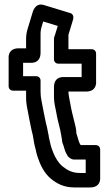

<svg xmlns="http://www.w3.org/2000/svg" viewBox="-20 -775 479 847"><path d="M170.7 -680.2 234.8 -660.6 222.4 -620.2C219.6 -614.6 218.1 -608.1 218.1 -603.7V-513.7C218.1 -501.6 227 -494.1 237.7 -494.1H340.1V-434.9H262.3C262.3 -434.9 218.1 -440.5 218.1 -390.7V-345.7C218.1 -321.6 224.7 -298.5 227.5 -282.6C232 -255.3 239.7 -225.3 245.6 -201.9C248.7 -182.7 252 -171.9 253.2 -160.3C253.7 -143.8 259 -137.2 259.9 -133.5L264.9 -116.6C267.9 -105.4 273.8 -94.4 279.3 -85.5C283.4 -81.6 292.9 -71.1 307.7 -71.1H358.1V-11.9H332.3C299.2 -11.9 276.7 -24.1 255.3 -41.6C234.4 -58.9 218.1 -89.7 207.9 -120.2L203.2 -136.2L199.3 -153.5C197.7 -161 195.4 -168.8 194.8 -174.7C194.5 -181.3 193.5 -183.9 192.1 -188.4C190.7 -195.6 189.6 -204.2 187.2 -214.1L182.3 -233.6C175.8 -266 169.6 -294.2 163.4 -329C160.2 -343.8 158.9 -356.6 158.9 -370.3V-419.3C158.9 -431.4 150 -438.9 139.3 -438.9L81.9 -438.9V-498.1H114.7C114.7 -498.1 158.9 -492.5 158.9 -542.3L158.9 -629.3C158.9 -646.8 166.5 -666.2 170.7 -680.2ZM327.1 -153.5 322.1 -170.4C319.6 -179.7 317 -185.6 316.9 -186.4C316.8 -205.9 312 -221.8 308.2 -237.1C302.1 -261.5 294.8 -290 290.5 -315.4C287.2 -334.1 281.9 -356.4 281.9 -370.3V-371.1L359.7 -371.1C409.5 -371.1 403.9 -415.3 403.9 -415.3L403.9 -538.3C403.9 -549 396.4 -557.9 384.3 -557.9H281.9V-621.4L302.4 -688.8C305.9 -700.4 302.4 -713.4 291.1 -716.9L173.1 -752.9C133.6 -765 123.6 -719.3 123.6 -719.3C116.6 -696.3 109.9 -674.4 102.8 -650.7C98 -636.1 95.1 -619.5 95.1 -604.7V-561.9H62.3C12.5 -561.9 18.1 -517.7 18.1 -517.7V-394.7C18.1 -384 25.6 -375.1 37.7 -375.1H95.1V-345.7C95.1 -328.4 96.8 -312.5 100.6 -295C106.6 -260.7 113.2 -230.7 119.7 -198.4L124.7 -178.6C128.9 -155.9 130.4 -139.1 136.9 -117.7L140.7 -100.5C140.8 -100.2 140.9 -99.5 141 -99.1L146.1 -81.8C158.1 -45.9 175.7 -10.3 204.7 13.6C229.1 33.6 260.4 51.9 307.7 51.9L377.7 51.9C427.5 51.9 421.9 7.7 421.9 7.7V-115.3C421.9 -126 414.4 -134.9 402.3 -134.9H336.2C332.9 -138.1 328.1 -149.5 327.1 -153.5Z"/></svg>

Font: Tape
Style: Regular
Weight: 500
Foundry: Cannot Into Space Fonts
Version: Version 0.97